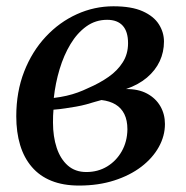

<svg xmlns="http://www.w3.org/2000/svg" viewBox="-20 -566 577 596"><path d="M225.5 10Q176 10 139.5 -4.8Q103 -19.5 78.8 -47.8Q54.5 -76 42.5 -115.8Q30.5 -155.5 30.5 -205Q30.5 -281 55 -343.8Q79.5 -406.5 122 -452Q164.5 -497.5 218.8 -522Q273 -546.5 332 -546.5Q388.5 -546.5 423 -531Q457.5 -515.5 473.2 -490.5Q489 -465.5 489 -437Q489 -404.5 475.8 -376Q462.5 -347.5 436.2 -325.2Q410 -303 371 -289.5Q409.5 -290 436.5 -275.5Q463.5 -261 477.8 -236.2Q492 -211.5 492 -181Q492 -144 473 -109.8Q454 -75.5 418.8 -48.5Q383.5 -21.5 334.5 -5.8Q285.5 10 225.5 10ZM248 -32Q284 -32 312.5 -49.2Q341 -66.5 358 -96.5Q375 -126.5 375.5 -164.5Q375.5 -192.5 366 -211.8Q356.5 -231 338.5 -241.8Q320.5 -252.5 295 -255.5Q286.5 -253.5 274.5 -249.8Q262.5 -246 247.8 -242Q233 -238 216 -235Q201 -232.5 183.5 -229.8Q166 -227 146 -225.5Q145 -216.5 144.8 -206.8Q144.5 -197 144.5 -185.5Q144.5 -142 156 -107.2Q167.5 -72.5 190.5 -52.2Q213.5 -32 248 -32ZM147 -262Q168.5 -264.5 186.8 -268.8Q205 -273 221.5 -279Q238 -285 253.5 -292.5Q289.5 -308 317.2 -327.5Q345 -347 361.2 -372.8Q377.5 -398.5 377.5 -432Q377.5 -468 361 -486.2Q344.5 -504.5 312.5 -504.5Q276.5 -504.5 248 -484Q219.5 -463.5 198.8 -429Q178 -394.5 165 -351.2Q152 -308 147 -262Z"/></svg>

Font: Merriweather 72pt Medium
Style: Italic
Weight: 500
Italic angle: -7.8°
Version: Version 2.101